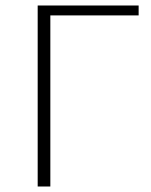

<svg xmlns="http://www.w3.org/2000/svg" viewBox="-20 -678 550 698"><path d="M117 0V-658H163V0ZM138 -622V-658H484V-622Z"/></svg>

Font: Ysabeau Infant ExtraLight
Style: Regular
Weight: 250
Designer: Christian Thalmann (Catharsis Fonts)
Version: Version 2.001;gftools[0.9.30]; featfreeze: ss01,ss02,lnum